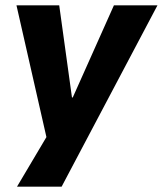

<svg xmlns="http://www.w3.org/2000/svg" viewBox="-20 -523 613 723"><path d="M44 180 165 -24V38L42 -503H203L251 -156H254L409 -503H573L212 180Z"/></svg>

Font: Nunito Sans 7pt SemiCondensed ExtraBold
Style: Italic
Weight: 800
Width: 4
Italic angle: -9°
Designer: Vernon Adams
Foundry: Vernon Adams
Version: Version 3.101;gftools[0.9.27]